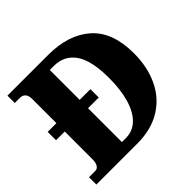

<svg xmlns="http://www.w3.org/2000/svg" viewBox="-171 -902 1090 1090"><g transform="rotate(-45 374.0 -357.0)"><path d="M20 0V-59H70Q87 -59 96.5 -74.5Q106 -90 106 -115V-340H36V-407H106V-600Q106 -629 94 -642Q82 -655 62 -655H20V-714H347Q510 -714 604 -630.5Q698 -547 698 -377Q698 -267 658 -182Q618 -97 539.5 -48.5Q461 0 347 0ZM324 -68Q381 -68 420 -106.5Q459 -145 479 -214Q499 -283 499 -377Q499 -517 454 -582Q409 -647 325 -647H293V-407H379V-340H293V-68Z"/></g></svg>

Font: Noto Serif SemiCondensed Black
Style: Regular
Weight: 900
Width: 4
Designer: Monotype Design Team
Foundry: Monotype Imaging Inc.
Version: Version 2.014; ttfautohint (v1.8.4.7-5d5b)